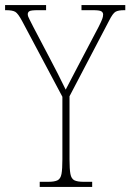

<svg xmlns="http://www.w3.org/2000/svg" viewBox="-29 -734 512 754"><path d="M127 0V-20H160Q185 -20 197 -26Q209 -32 212.5 -51Q216 -70 216 -108V-354L58 -651Q42 -681 31 -687.5Q20 -694 -5 -694H-9V-714H152V-694H120Q93 -694 86.5 -690Q80 -686 80 -678Q80 -670 87 -657.5Q94 -645 103 -626L165 -508Q182 -476 198 -444.5Q214 -413 229 -382Q237 -397 248.5 -419.5Q260 -442 277 -474L359 -630Q369 -650 372.5 -659.5Q376 -669 376 -677Q376 -685 369 -689.5Q362 -694 336 -694H291V-714H463V-694H459Q436 -694 425 -688Q414 -682 399 -652L244 -356V-108Q244 -70 247.5 -51Q251 -32 263 -26Q275 -20 300 -20H333V0Z"/></svg>

Font: Noto Serif Armenian Condensed Thin
Style: Regular
Weight: 100
Width: 3
Designer: Monotype Design Team
Foundry: Monotype Imaging Inc.
Version: Version 2.008; ttfautohint (v1.8.4.7-5d5b)